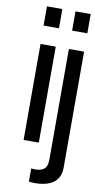

<svg xmlns="http://www.w3.org/2000/svg" viewBox="-103 -771 511 1032"><g transform="rotate(10 152.5 -255.5)"><path d="M65.9 0ZM221.7 -523.9H304.7V108.9Q304.7 211.9 176.8 217.8H161.6L144 216.8L133.8 214.8V144L152.8 145H153.8Q206.1 145 216.8 112.8Q221.7 99.1 221.7 76.2ZM304.7 -729V-624H221.7V-729ZM149.9 -523.9V0H66.9V-523.9ZM149.9 -729V-624H65.9V-729Z"/></g></svg>

Font: SolaimanLipiNormal
Style: Normal
Weight: 400
Designer: Solaiman Karim
Version: Version 1.6.1 ; ttfautohint (v1.5.65-e2d9)